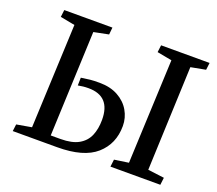

<svg xmlns="http://www.w3.org/2000/svg" viewBox="-119 -874 1172 1038"><g transform="rotate(20 467.0 -355.0)"><path d="M163 -653 79 -669 84 -710H361L357 -669L272 -652L247 -48H303Q369 -48 407.5 -70Q446 -92 462.5 -131Q479 -170 479 -222Q479 -358 352 -358Q335 -358 321.5 -356.5Q308 -355 292 -352L293 -397Q325 -402 344.5 -404Q364 -406 398 -406Q460 -406 504.5 -381.5Q549 -357 572.5 -316.5Q596 -276 596 -229Q596 -126 524.5 -63Q453 0 301 0H46L51 -40L137 -55ZM721 -653 636 -669 641 -710H920L915 -669L830 -653L806 -54L900 -42L895 0H608L613 -42L695 -54Z"/></g></svg>

Font: Literata 36pt Medium
Style: Italic
Weight: 500
Italic angle: -2°
Designer: Latin by Veronika Burian and Jose Scaglione. Greek by Irene Vlachou. Cyrillic by Vera Evstafieva
Foundry: TypeTogether
Version: Version 3.002